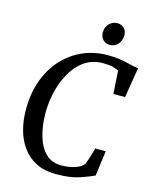

<svg xmlns="http://www.w3.org/2000/svg" viewBox="-138 -1038 903 1136"><g transform="rotate(15 314.0 -470.5)"><path d="M317 8Q244 8 192.5 -18.8Q141 -45.5 109 -90.8Q77 -136 62 -192.2Q47 -248.5 46.5 -308Q45 -410 74.2 -491.8Q103.5 -573.5 156.2 -631.5Q209 -689.5 279.5 -720.5Q350 -751.5 431.5 -751.5Q498 -751.5 548.5 -738.5Q599 -725.5 624 -722.5L594 -538.5H522.5L513.5 -679Q499.5 -686.5 477.8 -692.5Q456 -698.5 416.5 -698.5Q350 -698.5 301.5 -663.2Q253 -628 221.8 -570.5Q190.5 -513 176.2 -446.2Q162 -379.5 163.5 -316.5Q165 -245 182.5 -184.2Q200 -123.5 237.2 -86.8Q274.5 -50 335.5 -50Q355.5 -50 381 -54Q406.5 -58 430 -67.5Q453.5 -77 468.5 -94Q478 -116.5 486.5 -144Q495 -171.5 502.5 -199H566.5L546 -45Q518 -31.5 461 -11.8Q404 8 317 8ZM425.5 -813Q400.5 -813 383.8 -830.2Q367 -847.5 367.5 -875Q368 -907.5 388.5 -928.2Q409 -949 438 -949Q463.5 -949 479.5 -932.8Q495.5 -916.5 495.5 -890.5Q495.5 -856 475.2 -834.5Q455 -813 425.5 -813Z"/></g></svg>

Font: Merriweather
Style: Italic
Weight: 400
Italic angle: -7.8°
Designer: Eben Sorkin
Foundry: Eben Sorkin
Version: Version 2.100